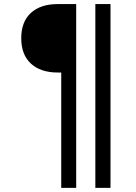

<svg xmlns="http://www.w3.org/2000/svg" viewBox="-20 -770 664 940"><path d="M279.8 149.9V-415H262.2Q178.7 -415 131.3 -458.7Q84 -502.4 84 -583Q84 -663.6 131.3 -706.8Q178.7 -750 262.2 -750H353V149.9ZM446.8 149.9V-750H521V149.9Z"/></svg>

Font: Orkney
Style: Bold
Weight: 700
Designer: Samuel Oakes and Alfredo Marco Pradil
Foundry: Alfredo Marco Pradil
Version: 1.0